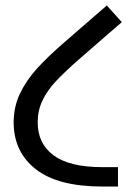

<svg xmlns="http://www.w3.org/2000/svg" viewBox="-20 -683 511 703"><path d="M30 -235Q30 -291 52.5 -339Q75 -387 114.5 -431Q154 -475 219 -531L371 -663L426 -602L274 -470Q218 -421 185.5 -386.5Q153 -352 135.5 -315Q118 -278 118 -235Q118 -157 176.5 -114Q235 -71 355 -71H412V0H355Q192 0 111 -63.5Q30 -127 30 -235Z"/></svg>

Font: Biryani
Style: Regular
Weight: 400
Designer: Dan Reynolds and Mathieu Reguer
Foundry: Dan Reynolds and Mathieu Reguer
Version: Version 1.004; ttfautohint (v1.1) -l 5 -r 5 -G 72 -x 0 -D la